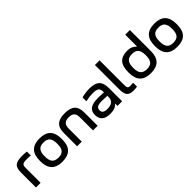

<svg xmlns="http://www.w3.org/2000/svg" viewBox="229 -1869 3036 3036"><g transform="rotate(-45 1747.5 -350.5)"><path d="M263 -419C284 -419 322 -418 354 -415V-502C321 -507 288 -509 253 -509C96 -509 53 -463 53 -330V0H157V-330C157 -401 172 -419 263 -419Z M395 -256V-244C395 -73 476 9 640 9C806 9 885 -73 885 -244V-256C885 -427 806 -509 640 -509C476 -509 395 -427 395 -256ZM499 -247V-253C499 -370 541 -419 640 -419C740 -419 781 -370 781 -253V-247C781 -130 740 -81 640 -81C541 -81 499 -130 499 -247Z M974 -295V0H1078V-291C1078 -380 1116 -419 1204 -419C1292 -419 1329 -380 1329 -291V0H1433V-295C1433 -444 1364 -509 1204 -509C1043 -509 974 -444 974 -295Z M1755 -509C1696 -509 1643 -501 1581 -486V-400C1637 -412 1694 -419 1743 -419C1843 -419 1877 -395 1877 -315V-303C1816 -307 1774 -308 1750 -308C1591 -308 1523 -259 1523 -151C1523 -43 1588 9 1713 9C1787 9 1837 -9 1871 -50H1877V0H1981V-288C1981 -446 1919 -509 1755 -509ZM1627 -152C1627 -207 1665 -231 1756 -231C1783 -231 1830 -229 1877 -226V-202C1877 -119 1833 -78 1732 -78C1659 -78 1627 -101 1627 -152Z M2242 -81C2195 -81 2186 -99 2186 -167V-710H2082V-174C2082 -38 2114 9 2233 9C2259 9 2285 7 2311 2V-84C2288 -82 2258 -81 2242 -81Z M2374 -256V-244C2374 -73 2455 9 2620 9C2785 9 2864 -73 2864 -244V-710H2760V-449H2753C2719 -484 2681 -509 2599 -509C2447 -509 2374 -430 2374 -256ZM2478 -247V-253C2478 -370 2520 -419 2620 -419C2720 -419 2760 -370 2760 -253V-247C2760 -130 2720 -81 2620 -81C2520 -81 2478 -130 2478 -247Z M2964 -256V-244C2964 -73 3045 9 3209 9C3375 9 3454 -73 3454 -244V-256C3454 -427 3375 -509 3209 -509C3045 -509 2964 -427 2964 -256ZM3068 -247V-253C3068 -370 3110 -419 3209 -419C3309 -419 3350 -370 3350 -253V-247C3350 -130 3309 -81 3209 -81C3110 -81 3068 -130 3068 -247Z"/></g></svg>

Font: LT Wave Text Medium
Style: Regular
Weight: 500
Designer: Daniel Lyons
Version: Version 2.5 (Glyphs App)